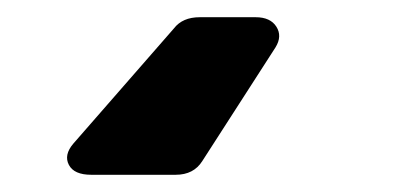

<svg xmlns="http://www.w3.org/2000/svg" viewBox="-20 -859 479 223"><path d="M215 -672Q205 -656 184 -656H86Q66 -656 60 -667.5Q54 -679 65 -692L182 -826Q192 -839 212 -839H277Q294 -839 301 -828Q308 -817 300 -804Z"/></svg>

Font: OpenDyslexic3
Style: Bold
Weight: 700
Designer: Abelardo Gonzalez
Version: Version 1.000;PS 001.001;hotconv 1.0.56